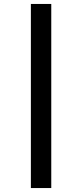

<svg xmlns="http://www.w3.org/2000/svg" viewBox="-20 -750 415 970"><path d="M136 200V-730H239V200Z"/></svg>

Font: Cazoo Sans Medium
Style: Regular
Weight: 500
Designer: Jonathan Barnbrook, Julián Moncada
Foundry: Barnbrook Fonts
Version: Version 2.000;Glyphs 3.3 (3337)